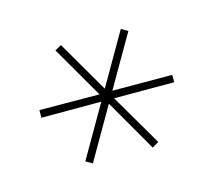

<svg xmlns="http://www.w3.org/2000/svg" viewBox="-69 -810 638 573"><g transform="rotate(15 250.0 -523.5)"><path d="M238.3 -318.4V-502.9L78.1 -410.2L66.4 -430.7L227.5 -522.5L66.4 -615.2L78.1 -634.8L238.3 -543V-727.5H261.7V-543L421.9 -634.8L433.6 -615.2L272.5 -522.5L433.6 -430.7L421.9 -410.2L261.7 -502.9V-318.4Z"/></g></svg>

Font: Inter Tight Thin
Style: Regular
Weight: 250
Designer: Rasmus Andersson
Foundry: rsms
Version: Version 3.004